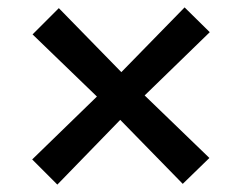

<svg xmlns="http://www.w3.org/2000/svg" viewBox="-20 -589 654 519"><path d="M305 -265 135 -90 67 -158 242 -328 68 -496 139 -567 308 -394 479 -569 547 -502 371 -331 546 -162 474 -92Z"/></svg>

Font: Intel One Mono Medium
Style: Regular
Weight: 500
Monospace: yes
Designer: Fred Shallcrass
Foundry: Frere-Jones Type LLC
Version: Version 1.400;hotconv 1.1.0;makeotfexe 2.6.0;FJTRelease1.4